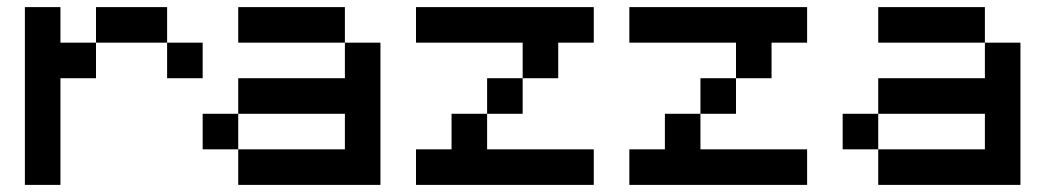

<svg xmlns="http://www.w3.org/2000/svg" viewBox="-20 -520 2940 540"><path d="M50 0V-500H150V-400H250V-500H450V-400H550V-300H450V-400H250V-300H150V0Z M550 -100V-200H650V-300H950V-400H650V-500H950V-400H1050V0H650V-100ZM650 -100H950V-200H650Z M1150 0V-100H1250V-200H1350V-300H1450V-400H1150V-500H1650V-400H1550V-300H1450V-200H1350V-100H1650V0Z M1750 0V-100H1850V-200H1950V-300H2050V-400H1750V-500H2250V-400H2150V-300H2050V-200H1950V-100H2250V0Z M2350 -100V-200H2450V-300H2750V-400H2450V-500H2750V-400H2850V0H2450V-100ZM2450 -100H2750V-200H2450Z"/></svg>

Font: Matrix Sans
Style: Regular
Weight: 400
Designer: Brad Neil
Version: Version 1.100